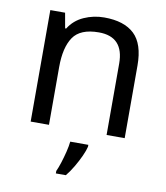

<svg xmlns="http://www.w3.org/2000/svg" viewBox="-85 -617 788 909"><g transform="rotate(10 309.0 -162.5)"><path d="M343 -546Q439 -546 488 -499.5Q537 -453 537 -349V0H450V-343Q450 -472 330 -472Q241 -472 207 -422Q173 -372 173 -278V0H85V-536H156L169 -463H174Q200 -505 246 -525.5Q292 -546 343 -546ZM373 70Q369 88 356.5 115.5Q344 143 327.5 171Q311 199 293 221H245V209Q253 192 261.5 165.5Q270 139 277 110.5Q284 82 286 61H373Z"/></g></svg>

Font: Noto Sans Chorasmian
Style: Regular
Weight: 400
Designer: Federico Parra Barrios
Foundry: Google LLC
Version: Version 1.004; ttfautohint (v1.8.4.7-5d5b)